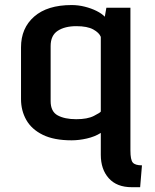

<svg xmlns="http://www.w3.org/2000/svg" viewBox="-20 -553 624 772"><path d="M509.8 199.7Q449.7 199.7 417.5 163.8Q385.3 127.9 385.3 69.3V-18.6Q361.3 -3.4 329.3 3.9Q297.4 11.2 268.1 11.2Q196.8 11.2 151.9 -11Q106.9 -33.2 85.7 -70.8Q64.5 -108.4 64.5 -154.3V-362.8Q64.5 -439.9 117.4 -486.3Q170.4 -532.7 268.1 -532.7Q294.9 -532.7 321 -526.1Q347.2 -519.5 368.2 -509Q389.2 -498.5 401.4 -485.8L407.7 -522H504.4V52.2Q504.4 89.4 513.9 100.6Q523.4 111.8 550.8 111.8L543.5 199.7ZM286.6 -73.7Q331.5 -73.7 357.4 -86.9Q383.3 -100.1 385.3 -104.5V-404.8Q378.9 -421.4 355 -434.6Q331.1 -447.8 287.1 -447.8Q240.7 -447.8 212.2 -429.2Q183.6 -410.6 183.6 -367.7V-146.5Q183.6 -104.5 211.9 -89.1Q240.2 -73.7 286.6 -73.7Z"/></svg>

Font: Monda SemiBold
Style: Regular
Weight: 600
Designer: Vernon Adams
Foundry: Vernon Adams
Version: Version 2.200